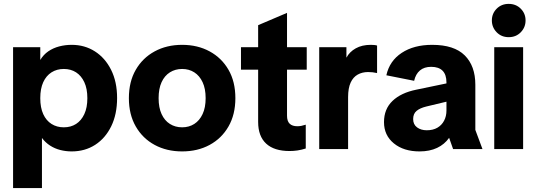

<svg xmlns="http://www.w3.org/2000/svg" viewBox="-20 -764 2748 984"><path d="M47 200V-522.2H186.4V-456.7Q202.8 -484 227.6 -501Q252.4 -518 283.3 -526.1Q314.2 -534.2 347.6 -534.2Q413.8 -534.2 466.2 -500.8Q518.7 -467.4 549.4 -406.1Q580.1 -344.8 580.1 -261.7Q580.1 -178.5 550.1 -117Q520.1 -55.5 467.7 -21.7Q415.2 12 347.6 12Q317.6 12 289.1 4.8Q260.6 -2.4 236.5 -18Q212.4 -33.7 195 -56.8V200ZM307 -111.5Q342.9 -111.5 369.8 -128.7Q396.6 -145.9 412.1 -179.1Q427.7 -212.3 427.7 -260.9Q427.7 -309.6 412.1 -342.8Q396.6 -376 369.8 -393.3Q342.9 -410.6 307 -410.6Q271.4 -410.6 244.1 -393.3Q216.8 -376 201.6 -342.8Q186.4 -309.6 186.4 -260.9Q186.4 -212.3 201.6 -179.1Q216.8 -145.9 244.1 -128.7Q271.4 -111.5 307 -111.5Z M913.4 12Q834.4 12 772.7 -21.3Q711 -54.6 675.8 -115.9Q640.5 -177.2 640.5 -260.9Q640.5 -345.4 675.8 -406.3Q711 -467.3 772.7 -500.7Q834.4 -534.2 913.4 -534.2Q992.7 -534.2 1054.3 -500.7Q1115.9 -467.3 1151.1 -406.3Q1186.3 -345.4 1186.3 -260.9Q1186.3 -177.2 1151.1 -115.9Q1115.9 -54.6 1054.3 -21.3Q992.7 12 913.4 12ZM913.4 -111.5Q948.6 -111.5 975.7 -128.8Q1002.8 -146.1 1018.3 -179.4Q1033.9 -212.6 1033.9 -260.9Q1033.9 -309.6 1018.3 -342.8Q1002.8 -376 975.7 -393.3Q948.6 -410.6 913.4 -410.6Q878.3 -410.6 850.8 -393.3Q823.3 -376 808.1 -342.8Q792.9 -309.6 792.9 -260.9Q792.9 -212.6 808.1 -179.4Q823.3 -146.1 850.8 -128.8Q878.3 -111.5 913.4 -111.5Z M1464 10Q1385 10 1344 -28Q1303 -66 1303 -139V-635L1451 -698V-171Q1451 -143 1464.5 -130Q1478 -117 1504 -117Q1514 -117 1524.5 -119Q1535 -121 1547 -125V-3Q1525 4 1505 7Q1485 10 1464 10ZM1215 -407V-522H1552V-407Z M1616 0V-522.2H1755.4V-468.5Q1771.4 -498.5 1803.3 -516.3Q1835.2 -534.2 1880.2 -534.2Q1889.5 -534.2 1897.8 -533.4Q1906.2 -532.6 1912.5 -530.6V-389.6Q1900.3 -392.3 1889.7 -393.5Q1879.1 -394.8 1866.5 -394.8Q1836.6 -394.8 1813.3 -381.8Q1789.9 -368.8 1777 -340.6Q1764 -312.3 1764 -266.2V0Z M2130.3 12Q2048.9 12 1998.5 -29.2Q1948 -70.3 1948 -138.1Q1948 -205.2 1991.6 -246.8Q2035.1 -288.4 2113.1 -304.3L2317.1 -346.7V-254.6L2164.8 -218.1Q2132.1 -210.1 2114.7 -195.5Q2097.4 -180.9 2097.4 -153.9Q2097.4 -126.1 2117.4 -111.2Q2137.4 -96.4 2167 -96.4Q2199.2 -96.4 2221.5 -109.4Q2243.8 -122.3 2255.9 -145.3Q2268.1 -168.3 2268.1 -197.7V-341.1Q2268.1 -381.5 2248.3 -401.5Q2228.4 -421.5 2189.8 -421.5Q2154 -421.5 2132.1 -402.9Q2110.2 -384.3 2102.5 -349.9L1960.1 -378.2Q1976.3 -451.9 2038.7 -493Q2101.1 -534.2 2194.8 -534.2Q2307.6 -534.2 2361.9 -480Q2416.1 -425.9 2416.1 -329.8V-98.3L2452.7 0H2302.1L2281.8 -57.6Q2258.3 -24.1 2220 -6Q2181.7 12 2130.3 12Z M2513 0V-522.2H2661V0ZM2587.1 -573.5Q2549.8 -573.5 2525.3 -598.7Q2500.8 -624 2500.8 -659.3Q2500.8 -694.6 2525.3 -719.3Q2549.8 -744.1 2587.1 -744.1Q2624.5 -744.1 2649 -719.3Q2673.5 -694.6 2673.5 -659.3Q2673.5 -624 2649 -598.7Q2624.5 -573.5 2587.1 -573.5Z"/></svg>

Font: TikTok Sans Light
Style: Regular
Weight: 300
Version: Version 4.000